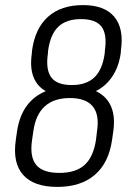

<svg xmlns="http://www.w3.org/2000/svg" viewBox="-20 -727 529 754"><path d="M205 7Q113 7 71 -40Q29 -87 42 -177L47 -212Q56 -270 83 -308.5Q110 -347 155 -367Q200 -387 261 -387Q322 -387 361 -367Q400 -347 416.5 -308Q433 -269 425 -212L420 -177Q407 -87 352 -40Q297 7 205 7ZM213 -48Q278 -48 312.5 -79.5Q347 -111 357 -178L361 -212Q371 -277 344 -309.5Q317 -342 254 -342Q192 -342 156 -309.5Q120 -277 111 -212L106 -178Q96 -111 122 -79.5Q148 -48 213 -48ZM255 -348Q199 -348 162.5 -367.5Q126 -387 111.5 -424.5Q97 -462 105 -517L106 -530Q118 -616 169 -661.5Q220 -707 306 -707Q390 -707 428.5 -661.5Q467 -616 455 -530L454 -517Q446 -463 420 -425Q394 -387 353 -367.5Q312 -348 255 -348ZM262 -393Q319 -393 350.5 -423Q382 -453 391 -516L392 -529Q401 -593 378.5 -622.5Q356 -652 298 -652Q241 -652 209.5 -622.5Q178 -593 169 -529L168 -516Q159 -453 181.5 -423Q204 -393 262 -393Z"/></svg>

Font: Pathway Extreme Condensed ExtraLight
Style: Italic
Weight: 250
Width: 3
Italic angle: -8°
Version: Version 1.001;gftools[0.9.26]